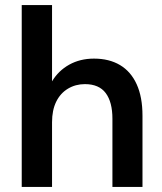

<svg xmlns="http://www.w3.org/2000/svg" viewBox="-20 -740 641 760"><path d="M66 0V-720H186V-418Q211 -460 254 -484Q297 -508 352 -508Q412 -508 455 -482.5Q498 -457 521 -406.5Q544 -356 544 -282V0H425V-270Q425 -336 398.5 -371.5Q372 -407 316 -407Q279 -407 249 -389Q219 -371 202.5 -337.5Q186 -304 186 -256V0Z"/></svg>

Font: DM Sans 24pt SemiBold
Style: Regular
Weight: 600
Designer: Colophon Foundry, Jonny Pinhorn
Foundry: Colophon Foundry
Version: Version 4.004;gftools[0.9.30]